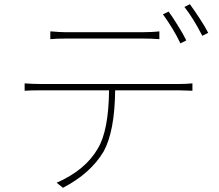

<svg xmlns="http://www.w3.org/2000/svg" viewBox="-20 -856 1040 912"><path d="M837 -650Q804 -719 754 -788L781 -801Q802 -772 824 -736Q850 -695 865 -664ZM295 -673Q251 -673 219 -670V-707Q269 -703 293 -703H658Q678 -703 697 -704Q720 -705 737 -707V-670Q700 -673 658 -673ZM829 -457Q861 -457 894 -460V-425Q878 -426 862 -426Q844 -427 829 -427H527Q525 -232 472 -136Q410 -32 279 36L249 12Q386 -48 445 -151Q496 -236 498 -427H175Q124 -427 97 -425V-460Q135 -457 175 -457ZM882 -836Q903 -807 928 -769Q955 -728 969 -700L941 -686Q899 -768 856 -823Z"/></svg>

Font: Noto Sans CJK TC Thin
Style: Regular
Weight: 250
Designer: Ryoko NISHIZUKA ???? (kana & ideographs); Paul D. Hunt (Latin, Greek & Cyrillic); Wenlong ZHANG ??? (bopomofo); Sandoll 
Foundry: Adobe Systems Incorporated
Version: Version 1.004 January 19, 2016